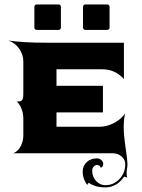

<svg xmlns="http://www.w3.org/2000/svg" viewBox="-20 -677 626 848"><path d="M131.8 -554.7V-647.5Q131.8 -651.4 134.8 -654.3Q137.7 -657.2 141.6 -657.2H239.3Q243.2 -657.2 246.1 -654.3Q249 -651.4 249 -647.5V-554.7Q249 -550.8 246.1 -547.9Q243.2 -544.9 239.3 -544.9H141.6Q137.7 -544.9 134.8 -547.9Q131.8 -550.8 131.8 -554.7ZM346.7 -554.7V-647.5Q346.7 -651.4 349.6 -654.3Q352.5 -657.2 356.4 -657.2H454.1Q458 -657.2 460.9 -654.3Q463.9 -651.4 463.9 -647.5V-554.7Q463.9 -550.8 460.9 -547.9Q458 -544.9 454.1 -544.9H356.4Q352.5 -544.9 349.6 -547.9Q346.7 -550.8 346.7 -554.7ZM17.6 -498Q80.6 -488.3 187.5 -488.3H527.3V-328.1Q506.3 -350.6 482.8 -360.8Q459.2 -371.1 429.7 -371.1H229.5V-297.9H434.6V-180.7H229.5V-117.2H419.9Q450.9 -117.2 481.7 -132.8Q512.5 -148.4 532.2 -174.8Q526.4 -147 526.4 -115.2Q526.4 -80.6 534.7 -24.7Q543 31.2 543 48.1Q543 57.9 541 68.1Q539.3 76.7 539.3 87.4Q539.3 99.6 541.7 108.2Q535.2 103.5 529.5 103.5Q527.6 103.5 526.9 104.5Q513.4 125.7 491.9 138.2Q470.5 150.6 445.3 150.6Q401.1 150.6 372.3 130.4Q366.5 134 366.5 140.4Q345.2 114.3 345.2 80.1Q345.2 55.7 363 39.1Q380.9 22.5 407.7 22.5Q419.4 22.5 427.7 29.9Q436 37.4 436 47.9Q436 54.2 432.6 58.8Q429.2 63.5 424.3 63.5Q424.3 58.6 419.7 55.2Q415 51.8 408.7 51.8Q399.9 51.8 393.6 59.1Q387.2 66.4 387.2 77.1Q387.2 103.5 404.3 122.2Q421.4 140.9 445.3 140.9Q481.7 140.9 507.4 113.8Q533.2 86.7 533.2 48.1Q533.2 28.3 517.1 14.2Q501 0 478.5 0H39.1Q61.3 -10.5 72.1 -32.5Q83 -54.4 83 -78.1V-152.3Q83 -176.3 74.7 -197.3Q66.4 -218.3 53.5 -228.5Q62.7 -228.5 67.3 -229.2Q71.8 -230 76 -233.4Q80.3 -236.8 81.7 -243.9Q83 -251 83 -263.7V-405.3Q83 -436 64.8 -461.9Q46.6 -487.8 17.6 -498Z"/></svg>

Font: Agreloy
Style: Medium
Weight: 400
Designer: gluk
Foundry: gluk
Version: Version 0.27